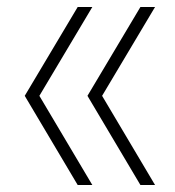

<svg xmlns="http://www.w3.org/2000/svg" viewBox="-20 -531 501 551"><path d="M51 -256 203 -511H245L93 -256L245 0H203ZM231 -256 383 -511H425L273 -256L425 0H383Z"/></svg>

Font: Overpass Thin
Style: Regular
Weight: 100
Designer: Delve Withrington, Thomas Jockin
Foundry: Delve Fonts
Version: Version 3.000;DELV;Overpass